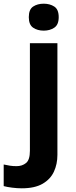

<svg xmlns="http://www.w3.org/2000/svg" viewBox="-84 -780 409 1040"><path d="M34 240Q9 240 -18.5 236.5Q-46 233 -64 228V111Q-46 115 -30 117.5Q-14 120 6 120Q36 120 57 103Q78 86 78 37V-546H227V59Q227 109 208 150Q189 191 146.5 215.5Q104 240 34 240ZM72 -687Q72 -729 95.5 -744.5Q119 -760 153 -760Q186 -760 210 -744.5Q234 -729 234 -687Q234 -646 210 -630Q186 -614 153 -614Q119 -614 95.5 -630Q72 -646 72 -687Z"/></svg>

Font: Noto Sans Thaana
Style: Regular
Weight: 400
Designer: Monotype Design Team
Foundry: Monotype Imaging Inc.
Version: Version 2.001